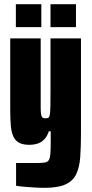

<svg xmlns="http://www.w3.org/2000/svg" viewBox="-20 -694 439 920"><path d="M194 206Q171 206 145.5 204.5Q120 203 97 201Q74 199 57 196V87Q75 87 91.5 87Q108 87 125 87Q142 87 159 87Q183 87 196 84.5Q209 82 214.5 72Q220 62 221.5 42Q223 22 223 -14V-65H214Q206 -40 191.5 -25.5Q177 -11 159 -5.5Q141 0 122 0Q92 0 73.5 -9Q55 -18 45 -38Q35 -58 32 -90Q29 -122 29 -169V-510H175V-243Q175 -201 175 -177.5Q175 -154 177.5 -143Q180 -132 185 -129.5Q190 -127 199 -127Q207 -127 212 -130Q217 -133 219 -146Q221 -159 221.5 -187.5Q222 -216 222 -267V-510H368V-56Q368 9 364.5 58Q361 107 345.5 140Q330 173 294 189.5Q258 206 194 206ZM56 -564V-674H178V-564ZM222 -564V-674H344V-564Z"/></svg>

Font: Saira ExtraCondensed Black
Style: Regular
Weight: 900
Width: 2
Designer: Hector Gatti with collaboration of the Omnibus-Type team
Foundry: Omnibus-Type
Version: Version 1.101